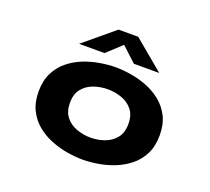

<svg xmlns="http://www.w3.org/2000/svg" viewBox="-122 -860 1118 1023"><g transform="rotate(20 437.5 -348.0)"><path d="M440 11Q399 11 352.2 3.2Q305.5 -4.5 260.2 -22.5Q215 -40.5 178 -70.5Q141 -100.5 118.8 -145Q96.5 -189.5 96.5 -251Q96.5 -312 118.8 -356.5Q141 -401 178 -431Q215 -461 260 -478.8Q305 -496.5 352 -504.2Q399 -512 440 -512Q481 -512 527.8 -504.2Q574.5 -496.5 619.5 -478.8Q664.5 -461 701.5 -431Q738.5 -401 760.8 -356.5Q783 -312 783 -251Q783 -189.5 760.8 -145Q738.5 -100.5 701.5 -70.5Q664.5 -40.5 619.5 -22.5Q574.5 -4.5 527.8 3.2Q481 11 440 11ZM440 -113.5Q480.5 -113.5 518.5 -127Q556.5 -140.5 581 -170.8Q605.5 -201 605.5 -251Q605.5 -301 581 -331Q556.5 -361 518.5 -374.2Q480.5 -387.5 440 -387.5Q399.5 -387.5 361.2 -374.2Q323 -361 298.5 -331Q274 -301 274 -251Q274 -201 298.5 -170.8Q323 -140.5 361.2 -127Q399.5 -113.5 440 -113.5ZM212.5 -562.5 384 -705.5H495.5L667 -562.5H523L440 -639.5L356.5 -562.5Z"/></g></svg>

Font: Trispace SemiExpanded
Style: Bold
Weight: 700
Width: 6
Designer: Tyler Finck
Foundry: Etcetera Type Company
Version: Version 1.210; ttfautohint (v1.8.3)